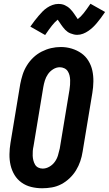

<svg xmlns="http://www.w3.org/2000/svg" viewBox="-20 -997 581 1025"><path d="M205 8Q175 8 146.5 1Q118 -6 95 -22.5Q72 -39 57.5 -63Q43 -87 36.5 -115Q30 -143 30.5 -173.5Q31 -204 36 -234L88 -548Q93 -574 101 -599Q109 -624 123.5 -647.5Q138 -671 158 -690Q178 -709 202.5 -721.5Q227 -734 252.5 -740Q278 -746 305 -746Q335 -746 363 -737.5Q391 -729 414 -713Q437 -697 452 -672.5Q467 -648 473 -620Q479 -592 478.5 -561.5Q478 -531 473 -501L421 -187Q417 -161 408.5 -136Q400 -111 386 -88Q372 -65 351.5 -45.5Q331 -26 307 -13.5Q283 -1 257 3.5Q231 8 205 8ZM208 -97Q226 -97 243.5 -107Q261 -117 272.5 -133Q284 -149 289.5 -167.5Q295 -186 299 -204L351 -518Q353 -531 354 -544Q355 -557 354.5 -570Q354 -583 351 -595Q348 -607 341.5 -617Q335 -627 323.5 -632.5Q312 -638 299 -638Q281 -638 264 -627.5Q247 -617 236 -601Q225 -585 219.5 -567Q214 -549 211 -531L159 -217Q156 -204 155 -191Q154 -178 154.5 -165.5Q155 -153 158 -141Q161 -129 167 -118.5Q173 -108 184 -102.5Q195 -97 208 -97ZM221 -810 142 -855Q154 -872 165 -886.5Q176 -901 186.5 -913Q197 -925 207 -935.5Q217 -946 231 -955.5Q245 -965 260.5 -970.5Q276 -976 291 -976Q301 -976 309.5 -974.5Q318 -973 326.5 -969Q335 -965 341.5 -960.5Q348 -956 355 -949Q362 -942 367 -935.5Q372 -929 376.5 -922.5Q381 -916 386 -908.5Q391 -901 395 -895Q411 -907 426.5 -926.5Q442 -946 463 -977L541 -933Q529 -915 518 -900.5Q507 -886 497 -874Q487 -862 476.5 -852Q466 -842 452.5 -832.5Q439 -823 423.5 -817Q408 -811 392 -811Q383 -811 374.5 -813Q366 -815 357 -818.5Q348 -822 341.5 -826.5Q335 -831 328 -838Q321 -845 316 -852Q311 -859 306.5 -865Q302 -871 297 -879Q292 -887 288 -892Q273 -880 257.5 -860.5Q242 -841 221 -810Z"/></svg>

Font: Iosevka Slab Extrabold Oblique
Style: Regular
Weight: 800
Italic angle: -9°
Monospace: yes
Designer: Belleve Invis
Foundry: Belleve Invis
Version: Version 11.1.1; ttfautohint (v1.8.3)